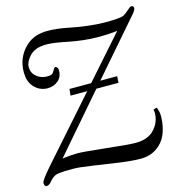

<svg xmlns="http://www.w3.org/2000/svg" viewBox="-107 -791 856 913"><g transform="rotate(-15 321.0 -335.0)"><path d="M620.1 -696Q632.1 -696 632.1 -684.1Q632.1 -676 620.1 -660.9L387 -392.1H470L468 -360.1H358.9L117.9 -81.1Q163.1 -86.9 191.9 -86.9Q220.7 -86.9 330.3 -75Q439.9 -63 471.7 -63Q503.4 -63 524.8 -70.8Q546.1 -78.6 559.4 -90.7Q572.8 -102.8 581.8 -118.2Q597.9 -145.5 597.9 -176Q597.9 -184.3 595.9 -194.1L613 -199Q622.1 -177 622.1 -158.9Q622.1 -140.9 620.5 -126.2Q618.9 -111.6 614.5 -94Q610.1 -76.4 603.1 -61.3Q596.2 -46.1 584.2 -31.6Q572.3 -17.1 556.6 -6.8Q522.7 16.1 478.4 16.1Q434.1 16.1 370 6.8Q305.9 -2.4 244.1 -11.7Q182.4 -21 154.4 -21Q126.5 -21 112.4 -20.5Q98.4 -20 85 -18.4Q71.5 -16.8 64 -12.9Q48.3 -4.9 35.9 10.5Q23.4 25.9 11.7 25.9Q0 25.9 0 7.1Q0 -3.7 45.9 -56.9L314 -360.1H231.9L235.1 -392.1H342L525.9 -600.1Q481 -595 438.2 -595Q395.5 -595 357.1 -599.6Q318.6 -604.2 291 -609.9Q218.8 -625 185.2 -625Q151.6 -625 131.7 -616.7Q111.8 -608.4 99.9 -595.2Q75 -567.9 75 -543.7Q75 -519.5 86.9 -505.4Q110.8 -477.1 149.9 -477.1Q171.1 -477.1 177.4 -485.4Q183.6 -493.7 186 -498.5Q191.9 -510 197.3 -510Q202.6 -510 206.3 -504.5Q210 -499 210 -491Q210 -458.7 188.6 -440.4Q167.2 -422.1 137 -422.1Q95.2 -422.1 67.6 -455.1Q45.9 -481 45.9 -524.9Q45.9 -600.3 100.6 -649.9Q140.6 -686 204.1 -686Q250.2 -686 303.5 -675Q405.5 -654.1 482.9 -654.1Q560.3 -654.1 574.8 -663.2Q589.4 -672.4 598.1 -680.7Q614 -696 620.1 -696Z"/></g></svg>

Font: Linden Hill
Style: Italic
Weight: 400
Italic angle: -5.60001°
Version: Version 1.201